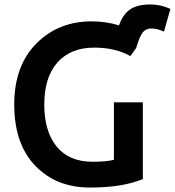

<svg xmlns="http://www.w3.org/2000/svg" viewBox="-20 -817 786 863"><path d="M392 -721Q457 -721 515 -703Q533 -754 566 -775.5Q599 -797 656 -797Q702 -797 746 -777L717 -675Q685 -689 662 -689Q637 -689 624 -674Q611 -659 602 -631V-632Q600 -626 596.5 -615.5Q593 -605 592 -601L566 -565Q498 -603 404 -603Q298 -603 238.5 -536.5Q179 -470 179 -347Q179 -227 234.5 -158.5Q290 -90 396 -90Q461 -90 492 -99V-357H622V-12Q530 26 385 26Q232 26 138 -72.5Q44 -171 44 -347Q44 -521 143 -621Q242 -721 392 -721Z"/></svg>

Font: Repo
Style: DemiBold
Weight: 600
Designer: Stefan Peev
Foundry: Context Ltd
Version: Version 001.000